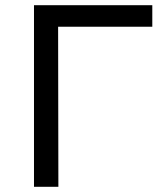

<svg xmlns="http://www.w3.org/2000/svg" viewBox="-20 -720 617 740"><path d="M204 -617H567V-700H111V0H205Z"/></svg>

Font: Montserrat-Alt1 Med
Style: Regular
Weight: 500
Designer: Differentunic
Foundry: Differentunic
Version: Version 7.222